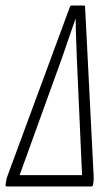

<svg xmlns="http://www.w3.org/2000/svg" viewBox="-39 -675 394 695"><path d="M-15 0Q-19 0 -19 -6L-16 -23Q-16 -29 -12 -38L214 -650Q216 -655 221 -655H265Q269 -655 269 -650L300 -37Q300 -32 300 -29Q300 -26 300 -23L298 -7Q297 0 291 0ZM32 -41H258L239 -467Q238 -503 236.5 -537.5Q235 -572 235 -606H234Q222 -572 210 -537Q198 -502 186 -467Z"/></svg>

Font: Sofia Sans Extra Condensed Light
Style: Italic
Weight: 300
Italic angle: -9°
Version: Version 4.100